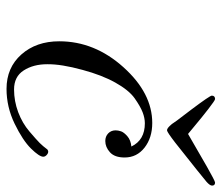

<svg xmlns="http://www.w3.org/2000/svg" viewBox="-66 -612 688 597"><g transform="rotate(90 278.5 -313.0)"><path d="M107.9 -152.8Q107.9 -262.7 188.5 -352.3Q269 -441.9 361.8 -441.9Q407.7 -441.9 438.5 -418Q469.2 -394 469.2 -356Q469.2 -325.2 453.1 -310.5Q437 -295.9 418 -295.9Q403.8 -295.9 394.3 -304.9Q384.8 -314 384.8 -328.1Q384.8 -335.9 387.9 -345Q391.1 -354 403.1 -364.5Q415 -375 435.1 -377Q415 -418.9 362.8 -418.9Q346.7 -418.9 328.4 -411.9Q310.1 -404.8 284.9 -387Q259.8 -369.1 236.3 -327.1Q212.9 -285.2 196.8 -225.1Q178.7 -159.2 179.2 -115.2Q179.2 -72.3 198.5 -42.2Q217.8 -12.2 257.8 -12.2Q293.9 -12.2 328.4 -25.1Q362.8 -38.1 388.4 -60.1Q414.1 -82 424.1 -92Q434.1 -102.1 443.8 -115.2L444.8 -116.2Q451.7 -121.1 459.2 -115.5Q466.8 -109.9 466.8 -103Q466.8 -90.8 441.4 -64.9Q416 -39.1 364 -13.9Q312 11.2 255.9 11.2Q189.9 11.2 148.9 -34.9Q107.9 -81.1 107.9 -152.8ZM276.9 -627Q276.9 -636.7 286.6 -637.2H287.6Q291.5 -637.2 318.6 -616.2Q345.7 -595.2 370.6 -574.2L396 -553.2Q444.8 -581.1 497.6 -611.8Q541.5 -636.7 546.9 -637.2Q556.6 -637.2 556.6 -627.9Q556.6 -621.1 544.7 -610.6Q532.7 -600.1 422.9 -513.2Q390.6 -488.3 384.8 -487.8Q381.8 -487.8 378.4 -490Q375 -492.2 371.3 -496.1Q367.7 -500 365.2 -502.9Q362.8 -505.9 358.9 -512Q355 -518.1 354 -519Q339.8 -537.1 319.8 -564Q276.9 -621.1 276.9 -627Z"/></g></svg>

Font: CMU Classical Serif
Style: Italic
Weight: 500
Italic angle: -14.04°
Version: Version 0.7.0